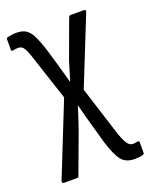

<svg xmlns="http://www.w3.org/2000/svg" viewBox="-132 -566 650 830"><g transform="rotate(-20 193.5 -151.0)"><path d="M343 193Q302 193 282 168Q262 143 242 79L218 -7Q211 -32 204 -57Q197 -82 191 -107H189Q182 -82 173.5 -57.5Q165 -33 157 -8L88 178Q87 185 79 185H18Q14 185 12.5 181.5Q11 178 12 174L146 -162L74 -381Q63 -412 54.5 -421.5Q46 -431 33 -431Q26 -431 20.5 -430.5Q15 -430 7 -428Q0 -427 0 -435V-481Q0 -488 6 -490Q15 -492 25.5 -493.5Q36 -495 47 -495Q74 -495 90.5 -484.5Q107 -474 119.5 -449Q132 -424 146 -381L169 -303Q175 -281 181 -260Q187 -239 193 -217H194Q201 -239 207 -260Q213 -281 220 -303L285 -480Q288 -487 295 -487H356Q366 -487 362 -476L237 -164L311 69Q325 106 335 117.5Q345 129 358 129Q363 129 368 128Q373 127 380 126Q387 125 387 133V179Q387 187 381 188Q373 191 363.5 192Q354 193 343 193Z"/></g></svg>

Font: Sofia Sans Condensed
Style: Regular
Weight: 400
Designer: Botio Nikoltchev, Ani Petrova
Foundry: lettersoup
Version: Version 4.100